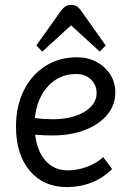

<svg xmlns="http://www.w3.org/2000/svg" viewBox="-20 -747 524 781"><path d="M252 14Q157 14 101 -52.5Q45 -119 45 -232Q45 -315 76.5 -378.5Q108 -442 164 -478Q220 -514 293 -514Q338 -514 373 -495Q408 -476 428.5 -444Q449 -412 449 -371Q449 -320 416.5 -280.5Q384 -241 326 -218.5Q268 -196 193 -196Q158 -196 123 -199Q131 -132 165.5 -93Q200 -54 255 -54Q295 -54 334 -68.5Q373 -83 400 -108L436 -59Q360 14 252 14ZM195 -262Q273 -262 323 -292Q373 -322 373 -368Q373 -402 349.5 -424Q326 -446 290 -446Q221 -446 175.5 -396.5Q130 -347 122 -267Q142 -264 160 -263Q178 -262 195 -262ZM152 -537 128 -562 225 -699Q236 -714 245.5 -720.5Q255 -727 269 -727Q283 -727 292.5 -721Q302 -715 313 -699L410 -562L386 -537L269 -644Z"/></svg>

Font: Imprima
Style: Regular
Weight: 400
Designer: Eduardo Tunni
Foundry: Eduardo Tunni
Version: Version 1.002; ttfautohint (v1.8.4.7-5d5b);gftools[0.9.23]